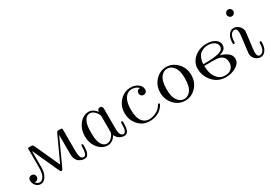

<svg xmlns="http://www.w3.org/2000/svg" viewBox="19 -1445 3166 2239"><g transform="rotate(-30 1602.5 -325.0)"><path d="M41 -86.9Q41 -108.9 54.9 -121.8Q68.8 -134.8 86.9 -134.8Q106 -134.8 119.4 -121.8Q132.8 -108.9 132.8 -88.9Q132.8 -72.8 121.3 -57.9Q109.9 -43 84 -43H79.1Q102.1 -12.2 131.8 -12.2Q160.6 -12.2 184.8 -49.1Q209 -85.9 209 -168.9V-430.2H252.9Q267.1 -430.2 272.9 -426.5Q278.8 -422.9 285.2 -411.1L439 -74.2L594.2 -411.1Q600.1 -423.3 605.5 -426.8Q610.8 -430.2 623 -430.2H650.9Q663.1 -430.2 667 -427Q670.9 -423.8 671.9 -412.1V-121.1Q671.9 -12.2 720.2 -12.2Q746.1 -12.2 755.1 -44.2Q764.2 -76.2 764.2 -111.6Q764.2 -147 769 -149.9Q773.9 -152.8 776.9 -152.8Q789.1 -152.8 789.1 -128.9Q789.1 -107.9 788.6 -98.4Q788.1 -88.9 786.1 -68.4Q784.2 -47.9 779.5 -36.9Q774.9 -25.9 767.3 -12.9Q759.8 0 747.3 5.6Q734.9 11.2 717.8 11.2Q703.6 11.2 687.7 6.6Q671.9 2 650.9 -10.5Q629.9 -22.9 616 -52Q602.1 -81.1 602.1 -122.1V-379.9Q599.1 -373 592.5 -359.6Q585.9 -346.2 583 -338.9L438 -22Q429.2 -1 417 -1Q404.8 -1 396 -21L252.9 -334Q252 -335 244.9 -351.1Q237.8 -367.2 233.9 -375V-155.8Q233.9 -84 204.8 -36.4Q175.8 11.2 131.8 11.2Q91.8 11.2 66.4 -19.8Q41 -50.8 41 -86.9Z M853.5 -214.8Q853.5 -310.1 907 -376Q960.4 -441.9 1033.7 -441.9Q1088.9 -441.9 1137.7 -380.9Q1138.7 -420.9 1172.9 -420.9Q1209 -420.9 1207.5 -376V-121.1Q1207.5 -12.2 1256.8 -12.2Q1298.8 -12.2 1298.8 -118.2V-128.9Q1298.8 -142.1 1301.8 -147Q1304.7 -151.9 1310.8 -151.9Q1316.9 -151.9 1320.8 -147.9Q1323.7 -144 1323.7 -126Q1323.7 -57.1 1309.1 -22.9Q1294.4 11.2 1254.9 11.2Q1227.1 11.2 1195.3 -5.9Q1163.6 -22.9 1146.5 -63Q1101.6 11.2 1033.7 11.2Q962.9 11.2 908.2 -52.7Q853.5 -116.7 853.5 -214.8ZM937.5 -215.8Q937.5 -172.9 939.7 -147.5Q941.9 -122.1 952.9 -87.6Q963.9 -53.2 985.8 -33.2Q1008.8 -12.2 1035.6 -12.2Q1073.7 -12.2 1105.7 -47.6Q1137.7 -83 1137.7 -112.8V-316.9Q1137.7 -347.7 1105.2 -383.3Q1072.8 -418.9 1035.6 -418.9Q980.5 -418.9 952.6 -344.2Q937.5 -302.7 937.5 -215.8Z M1389.2 -215.8Q1389.2 -312 1451.2 -377Q1513.2 -441.9 1597.2 -441.9Q1654.3 -441.9 1695.3 -412.4Q1736.3 -382.8 1736.3 -337.9Q1736.3 -313 1721.4 -301.5Q1706.5 -290 1690.4 -290Q1670.4 -290 1657.5 -303.5Q1644.5 -316.9 1644.5 -335.9Q1644.5 -352.1 1655 -366.5Q1665.5 -380.9 1692.4 -381.8Q1655.3 -418.9 1600.1 -418.9Q1536.1 -418.9 1499.5 -353Q1473.6 -306.2 1473.1 -214.8Q1473.1 -103 1515.1 -53.2Q1551.3 -11.2 1604.5 -11.2Q1648.4 -11.2 1695.8 -33.2Q1743.2 -55.2 1769.5 -98.1Q1780.8 -116.2 1786.1 -118.2Q1791 -119.1 1795.2 -115Q1799.3 -110.8 1799.3 -106Q1799.3 -97.2 1786.9 -79.1Q1774.4 -61 1751.5 -40Q1728.5 -19 1688 -3.9Q1647.5 11.2 1599.1 11.2Q1510.3 11.2 1449.7 -55.2Q1389.2 -121.6 1389.2 -215.8Z M1869.1 -214.8Q1869.1 -312 1931.2 -377Q1993.2 -441.9 2077.1 -441.9Q2160.2 -441.9 2223.1 -377Q2286.1 -312 2286.1 -215.1Q2286.1 -118.2 2224.1 -53.5Q2162.1 11.2 2078.1 11.2Q1991.2 11.2 1930.2 -55.4Q1869.1 -122.1 1869.1 -214.8ZM1953.1 -213.9Q1953.1 -134.8 1971.2 -92.8Q1985.4 -60.5 2012.5 -36.4Q2039.6 -12.2 2077.1 -12.2Q2127 -12.2 2162.1 -56.2Q2202.1 -105 2202.1 -217.8Q2202.1 -293 2184.1 -336.9Q2170.9 -369.1 2143.1 -394Q2115.2 -418.9 2077.1 -418.9Q2028.3 -418.9 1993.2 -375Q1953.1 -324.7 1953.1 -213.9Z M2385.7 -240.2Q2385.7 -324.2 2454.3 -383.1Q2522.9 -441.9 2622.1 -441.9Q2689.9 -441.9 2733.9 -412.8Q2777.8 -383.8 2777.8 -335.9Q2777.8 -298.8 2753.4 -278.8Q2729 -258.8 2688 -246.1Q2738.8 -234.9 2783 -202.9Q2827.1 -170.9 2827.1 -121.1Q2827.1 -64.9 2766.6 -26.9Q2706.1 11.2 2624 11.2Q2521 11.2 2453.4 -64.5Q2385.7 -140.1 2385.7 -240.2ZM2469.7 -230Q2471.7 -158.2 2487.8 -117.2Q2502 -79.1 2535.9 -45.2Q2569.8 -11.2 2624 -11.2Q2650.9 -11.2 2675.3 -18.1Q2699.7 -24.9 2721.9 -51.5Q2744.1 -78.1 2744.1 -120.1Q2744.1 -230 2607.9 -230H2588.9Q2587.9 -230 2585.4 -230Q2583 -230 2576.4 -230.5Q2569.8 -231 2558.1 -231L2522.9 -230ZM2469.7 -252.9H2483.9Q2614.7 -252.9 2679.4 -270Q2744.1 -287.1 2744.1 -335.9Q2744.1 -373 2709 -396Q2673.8 -418.9 2624 -418.9Q2600.1 -418.9 2576.9 -412.4Q2553.7 -405.8 2529.3 -389.4Q2504.9 -373 2488.8 -337.9Q2472.7 -302.7 2469.7 -252.9Z M2887.7 -295.9Q2887.7 -325.7 2894.5 -356Q2901.4 -386.2 2925 -414.1Q2948.7 -441.9 2984.4 -441.9Q3027.3 -441.9 3057.9 -409.9Q3088.4 -377.9 3088.4 -335.9Q3088.4 -324.7 3073 -210.4Q3057.6 -96.2 3057.6 -77.1Q3057.6 -12.2 3096.7 -12.2Q3103.5 -12.2 3111.6 -15.1Q3119.6 -18.1 3130.6 -26.6Q3141.6 -35.2 3150.6 -56.2Q3159.7 -77.1 3162.6 -107.9Q3163.6 -113.8 3163.6 -122.3Q3163.6 -130.9 3164.1 -135.5Q3164.6 -140.1 3165.5 -144Q3166.5 -147.9 3168.9 -149.9Q3171.4 -151.9 3176.8 -151.9Q3189.9 -151.9 3189.5 -134.8Q3189.5 -105 3182.6 -74.5Q3175.8 -43.9 3152.1 -16.4Q3128.4 11.2 3093.8 11.2Q3049.8 11.2 3019.8 -20.3Q2989.7 -51.8 2989.7 -95.2Q2989.7 -106.4 3004.6 -220.2Q3019.5 -334 3019.5 -353Q3019.5 -418.9 2981.4 -418.9Q2974.6 -418.9 2966.6 -416Q2958.5 -413.1 2947 -404.5Q2935.5 -396 2926.5 -374.5Q2917.5 -353 2914.6 -321.8Q2914.6 -317.9 2914.1 -309.8Q2913.6 -301.8 2913.1 -297.4Q2912.6 -293 2911.6 -288.1Q2910.6 -283.2 2908.2 -280.5Q2905.8 -277.8 2900.4 -277.8Q2887.7 -277.8 2887.7 -295.9ZM3038.6 -661.1Q3058.6 -661.1 3071.5 -647Q3084.5 -632.8 3084.5 -615.2Q3084.5 -598.1 3071 -584Q3057.6 -569.8 3038.6 -569.8Q3018.6 -569.8 3005.6 -583.5Q2992.7 -597.2 2992.7 -615Q2992.7 -632.8 3006.1 -647Q3019.5 -661.1 3038.6 -661.1Z"/></g></svg>

Font: CMU Serif Upright Italic
Style: UprightItalic
Weight: 500
Version: Version 0.7.0